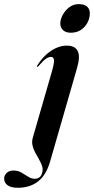

<svg xmlns="http://www.w3.org/2000/svg" viewBox="-149 -669 455 930"><path d="M225 -342.5 93.5 114Q74 180.5 34.5 210.5Q-5 240.5 -62 240.5Q-96.5 240.5 -112.8 228Q-129 215.5 -129 196Q-129 181 -117 169Q-105 157 -84 157Q-62 157 -45 167Q-28 177 -12.2 187Q3.5 197 19.5 197Q33.5 197 43.2 189Q53 181 56.5 162.5Q59.5 147.5 54 132.5Q48.5 117.5 39.2 101.5Q30 85.5 21 68.8Q12 52 8.2 34.2Q4.5 16.5 10 -2.5L102 -321.5Q114 -363 112.5 -378.2Q111 -393.5 98 -393.5Q87.5 -393.5 74 -384.8Q60.5 -376 38.5 -350Q36 -347.5 34.5 -346.2Q33 -345 31 -345.5Q29.5 -345.5 29.8 -347.5Q30 -349.5 32 -352.5Q50.5 -382 73.5 -403.2Q96.5 -424.5 122.2 -436.2Q148 -448 175 -448Q213.5 -448 227 -422.5Q240.5 -397 225 -342.5ZM194 -510.5Q169.5 -510.5 156.2 -523.2Q143 -536 143 -555.5Q143 -575 154.8 -596.8Q166.5 -618.5 186.5 -633.8Q206.5 -649 231.5 -649Q261 -649 273.8 -636.2Q286.5 -623.5 286 -604Q286 -581 274.8 -559.5Q263.5 -538 243 -524.2Q222.5 -510.5 194 -510.5Z"/></svg>

Font: Fraunces 120pt SemiBold
Style: Italic
Weight: 600
Italic angle: -16°
Version: Version 1.000;[b76b70a41]